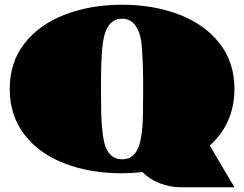

<svg xmlns="http://www.w3.org/2000/svg" viewBox="-20 -726 1030 810"><path d="M865 -112 969 64H742Q697 64 653.5 47Q610 30 581 0Q534 5 495 5Q361 5 253.5 -36Q146 -77 83.5 -157.5Q21 -238 21 -351Q21 -463 83.5 -543Q146 -623 254 -664.5Q362 -706 495 -706Q628 -706 736 -664.5Q844 -623 906.5 -543Q969 -463 969 -351Q969 -206 865 -112ZM558 -92Q575 -121 581 -195Q584 -234 584 -351Q584 -453 579 -518Q576 -578 557 -609Q537 -647 495 -647Q454 -647 433 -609Q416 -579 411 -518Q406 -469 406 -351Q406 -230 410 -195Q415 -122 432 -92Q453 -54 495 -54Q538 -54 558 -92Z"/></svg>

Font: Notable
Style: Regular
Weight: 400
Designer: Multiple Designers
Foundry: Google, Inc.
Version: Version 1.100